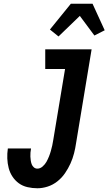

<svg xmlns="http://www.w3.org/2000/svg" viewBox="-20 -999 580 1027"><path d="M180 8Q153 8 127 2Q101 -4 81 -18.5Q61 -33 47 -54Q33 -75 26.5 -100Q20 -125 19 -151.5Q18 -178 22 -205H146Q144 -194 143 -183Q142 -172 142.5 -161.5Q143 -151 144.5 -140.5Q146 -130 149.5 -120.5Q153 -111 161 -104Q169 -97 180 -97Q195 -97 208 -108.5Q221 -120 228.5 -133.5Q236 -147 242 -162Q248 -177 252 -191.5Q256 -206 259.5 -221Q263 -236 265 -251L328 -630H222V-735H470L387 -234Q383 -206 376 -178.5Q369 -151 357 -124.5Q345 -98 328 -73Q311 -48 287 -29Q263 -10 235 -1Q207 8 180 8ZM293 -804 247 -841 359 -979H475L540 -837L532 -833L485 -809L407 -914Z"/></svg>

Font: Iosevka Curly Slab Extrabold
Style: Italic
Weight: 800
Italic angle: -9°
Monospace: yes
Designer: Belleve Invis
Foundry: Belleve Invis
Version: Version 22.1.2; ttfautohint (v1.8.4)